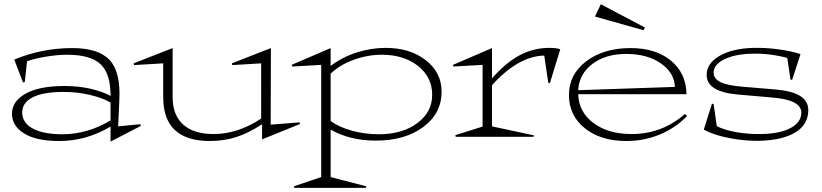

<svg xmlns="http://www.w3.org/2000/svg" viewBox="-20 -652 3918 915"><path d="M37.1 -109.9Q37.1 -169.4 102.3 -205.8Q167.5 -242.2 287.1 -242.2Q355 -242.2 412.6 -228.8Q470.2 -215.3 506.8 -194.8Q507.3 -300.3 459.5 -345.7Q411.6 -391.1 300.8 -391.1Q252.9 -391.1 196.8 -381.6Q140.6 -372.1 108.9 -359.9L98.1 -261.2L89.8 -258.8L47.9 -368.2Q181.2 -422.9 324.2 -422.9Q448.7 -422.9 502 -366.5Q555.2 -310.1 548.8 -176.8L543 -49.8L648.9 -60.1L650.9 -51.8L506.8 22.9V-48.8Q391.6 20 262.2 20Q152.8 20 95 -15.9Q37.1 -51.8 37.1 -109.9ZM85.9 -116.2Q85.9 -66.4 136.5 -39.3Q187 -12.2 276.9 -12.2Q396.5 -12.2 506.8 -78.1V-163.1Q468.8 -185.5 408.7 -199.7Q348.6 -213.9 282.2 -213.9Q186.5 -213.9 136.2 -188.5Q85.9 -163.1 85.9 -116.2Z M616.7 -350.1 802.7 -422.9V-189Q802.7 -103.5 853 -58.3Q903.3 -13.2 998 -13.2Q1113.3 -13.2 1224.6 -86.9V-350.1L1086.9 -341.8L1085 -350.1L1271 -422.9L1270 -58.1L1407.7 -68.8L1409.7 -61L1229 12.2V-60.1Q1165 -17.6 1106 1.2Q1046.9 20 980 20Q757.8 20 757.8 -189V-350.1L618.7 -341.8Z M1555.7 -75.2Q1596.2 -45.9 1657.5 -29.1Q1718.8 -12.2 1784.7 -12.2Q1897 -12.2 1968.3 -64.9Q2039.6 -117.7 2039.6 -200.2Q2039.6 -284.2 1972.2 -337.6Q1904.8 -391.1 1799.8 -391.1Q1731.4 -391.1 1664.8 -366.7Q1598.1 -342.3 1555.7 -300.8ZM1369.6 -342.8 1555.7 -422.9V-337.9Q1611.8 -380.4 1680.4 -402.1Q1749 -423.8 1817.4 -423.8Q1934.1 -423.8 2009.3 -365Q2084.5 -306.2 2084.5 -214.8Q2084.5 -111.8 1997.3 -46.9Q1910.2 18.1 1771.5 18.1Q1647.9 18.1 1555.7 -34.2V191.9L1725.6 235.8L1723.6 243.2H1382.8L1380.4 235.8L1510.7 191.9V-342.8L1373.5 -335Z M2324.7 -49.8 2524.9 -6.8 2522.5 0H2151.9L2149.9 -7.8L2279.8 -48.8V-342.8L2140.6 -335L2138.7 -342.8L2324.7 -422.9V-278.8Q2391.6 -354.5 2457.5 -389.2Q2523.4 -423.8 2597.7 -423.8Q2634.3 -423.8 2649.9 -417L2600.6 -255.9L2592.8 -257.8L2573.7 -387.2Q2449.7 -384.3 2324.7 -246.1Z M3196.3 -237.8Q3193.8 -305.7 3128.9 -350.3Q3064 -395 2964.4 -395Q2865.7 -395 2802.7 -346.9Q2739.7 -298.8 2735.4 -222.2ZM2691.4 -199.2Q2691.4 -297.4 2773.9 -360.1Q2856.4 -422.9 2985.4 -422.9Q3105 -422.9 3177.5 -363Q3250 -303.2 3251.5 -203.1H2735.4Q2738.3 -117.7 2808.6 -65.4Q2878.9 -13.2 2990.2 -13.2Q3134.8 -13.2 3244.1 -108.9L3254.4 -99.1Q3199.2 -42 3124.3 -11Q3049.3 20 2964.4 20Q2842.8 20 2767.1 -40.8Q2691.4 -101.6 2691.4 -199.2ZM2815.4 -573.2 2843.3 -631.8 3053.2 -521 3047.4 -507.8Z M3334 -34.2 3373 -158.2 3380.9 -155.8 3396 -50.8Q3432.1 -32.2 3488.8 -22.2Q3545.4 -12.2 3606.9 -13.2Q3696.8 -14.6 3747.8 -42Q3798.8 -69.3 3798.8 -115.2Q3798.8 -177.7 3651.9 -188L3500 -201.2Q3347.7 -213.4 3347.7 -294.9Q3347.7 -350.6 3409.7 -386Q3471.7 -421.4 3570.8 -423.8Q3627 -425.3 3689.5 -417Q3752 -408.7 3794.9 -394L3754.9 -271L3747.1 -272.9L3731.9 -376Q3645.5 -398.9 3561 -396Q3481 -394 3430.9 -368.9Q3380.9 -343.8 3380.9 -306.2Q3380.9 -276.9 3413.8 -260.7Q3446.8 -244.6 3518.1 -238.8L3669.9 -226.1Q3752 -219.7 3791.5 -195.8Q3831.1 -171.9 3832 -128.9Q3832.5 -59.1 3771.2 -21.5Q3710 16.1 3600.1 19Q3532.2 20.5 3457.3 6.3Q3382.3 -7.8 3334 -34.2Z"/></svg>

Font: Halibut Exp Thin
Style: Regular
Weight: 250
Width: 7
Designer: Matteo Maggi
Foundry: Collletttivo
Version: Version 3.080 | FøM Fix